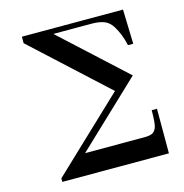

<svg xmlns="http://www.w3.org/2000/svg" viewBox="-104 -796 853 892"><g transform="rotate(-15 322.5 -350.0)"><path d="M80.1 -668.9V-700.2H566.4L571.3 -534.7H545.9Q534.7 -587.4 509.3 -629.4Q493.2 -655.8 469.2 -665.3Q445.3 -674.8 407.2 -674.8H224.6L531.2 -393.1L223.6 -101.6H508.8Q533.2 -101.6 545.9 -107.2Q558.6 -112.8 566.4 -130.4Q574.2 -148.4 574.2 -214.4H599.6V0H86.9V-17.1L432.6 -344.7Z"/></g></svg>

Font: Theano Didot
Style: Regular
Weight: 400
Designer: Alexey Kryukov
Version: Version 2.0